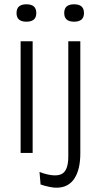

<svg xmlns="http://www.w3.org/2000/svg" viewBox="-20 -712 469 894"><path d="M76 0V-520H132V0ZM103 -611Q80 -611 68.5 -621Q57 -631 57 -651Q57 -672 68.5 -682Q80 -692 103 -692Q126 -692 137.5 -682Q149 -672 149 -651Q149 -631 137.5 -621Q126 -611 103 -611ZM243 162Q228 162 209 158Q190 154 169 147L164 89Q233 114 265.5 99Q298 84 298 17V-520H354V2Q354 38 347.5 67Q341 96 327.5 117.5Q314 139 293 150.5Q272 162 243 162ZM325 -611Q302 -611 290.5 -621Q279 -631 279 -651Q279 -672 290.5 -682Q302 -692 325 -692Q348 -692 359.5 -682Q371 -672 371 -651Q371 -631 359.5 -621Q348 -611 325 -611Z"/></svg>

Font: Bricolage Grotesque SemiCondensed ExtraLight
Style: Regular
Weight: 250
Width: 4
Designer: Mathieu Triay
Foundry: Atelier Triay
Version: Version 1.000;gftools[0.9.30]